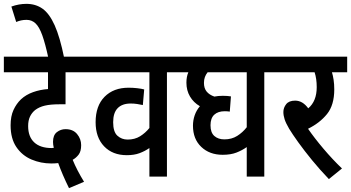

<svg xmlns="http://www.w3.org/2000/svg" viewBox="-20 -916 1821 996"><path d="M338 60Q303 -11 282 -70Q264 -68 246 -68Q192 -68 143.5 -88.5Q95 -109 65 -153Q35 -197 35 -266Q35 -313 50 -345.5Q65 -378 89 -401Q115 -425 151.5 -438Q188 -451 229 -454V-541H0V-622H453V-541H320V-375H289Q242 -375 212.5 -368Q183 -361 162 -345Q145 -331 135.5 -311Q126 -291 126 -262Q126 -207 157.5 -177.5Q189 -148 248 -148Q254 -148 259 -149Q255 -166 255 -180Q255 -215 275 -230.5Q295 -246 320 -246Q359 -246 380 -220.5Q401 -195 401 -163Q401 -131 388 -114Q375 -97 357 -87Q379 -33 416 27Z M231 -615Q215 -689 199.5 -732.5Q184 -776 164.5 -794.5Q145 -813 118 -813Q102 -813 89 -810Q76 -807 64 -802L39 -882Q78 -896 117 -896Q165 -896 200.5 -871Q236 -846 263.5 -785Q291 -724 313 -615Z M928 -541H846V0H755V-148Q732 -132 704 -121.5Q676 -111 638 -111Q564 -111 520 -157Q476 -203 476 -282Q476 -367 522.5 -414Q569 -461 647 -461Q669 -461 691.5 -458.5Q714 -456 728 -452L721 -371Q707 -374 691.5 -376.5Q676 -379 658 -379Q614 -379 590.5 -355Q567 -331 567 -282Q567 -232 589 -212Q611 -192 642 -192Q679 -192 706.5 -209Q734 -226 755 -252V-541H441V-622H928Z M1433 -541H1351V0H1260V-153Q1236 -136 1206.5 -124.5Q1177 -113 1135 -113Q1067 -113 1024 -154Q981 -195 981 -264Q981 -292 990 -318Q999 -344 1017 -365Q984 -384 965.5 -415.5Q947 -447 947 -487Q947 -518 957 -541H915V-622H1433ZM1072 -266Q1072 -228 1092 -210.5Q1112 -193 1144 -193Q1182 -193 1210.5 -211Q1239 -229 1260 -256V-541H1057Q1048 -530 1043 -516.5Q1038 -503 1038 -486Q1038 -458 1052 -441Q1066 -424 1092 -415Q1112 -419 1136 -419Q1159 -419 1178 -416L1172 -337Q1166 -338 1159.5 -338.5Q1153 -339 1146 -339Q1111 -339 1091.5 -321Q1072 -303 1072 -266Z M1754 -42 1686 13Q1639 -36 1598.5 -85.5Q1558 -135 1527.5 -177.5Q1497 -220 1480 -248Q1463 -277 1456.5 -297Q1450 -317 1450 -335Q1450 -357 1464.5 -375.5Q1479 -394 1511 -394Q1550 -394 1579 -354Q1623 -391 1623 -464Q1623 -508 1612 -541H1420V-622H1781V-541H1702Q1707 -525 1710.5 -502.5Q1714 -480 1714 -452Q1714 -371 1676.5 -324.5Q1639 -278 1578 -248Q1611 -200 1658 -144.5Q1705 -89 1754 -42Z"/></svg>

Font: Noto Sans Condensed Medium
Style: Regular
Weight: 500
Width: 3
Designer: Monotype Design Team
Foundry: Monotype Imaging Inc.
Version: Version 2.013; ttfautohint (v1.8.4.7-5d5b)